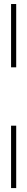

<svg xmlns="http://www.w3.org/2000/svg" viewBox="-20 -770 135 954"><path d="M35 -435.5V-750H60.5V-435.5ZM35 164.5V-145.5H60.5V164.5Z"/></svg>

Font: Imbue 50pt
Style: Bold
Weight: 700
Designer: Tyler Finck
Foundry: Etcetera Type Company
Version: Version 1.102; ttfautohint (v1.8.3)